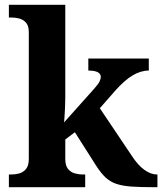

<svg xmlns="http://www.w3.org/2000/svg" viewBox="-20 -780 676 800"><path d="M17 0V-53H29Q44 -53 60.5 -57.5Q77 -62 88.5 -76Q100 -90 100 -118V-646Q100 -673 88 -686Q76 -699 59.5 -703Q43 -707 29 -707H17V-760H252V-374Q252 -356 251 -331.5Q250 -307 248.5 -288.5Q247 -270 247 -270L373 -411Q390 -430 395 -441Q400 -452 400 -459Q400 -486 348 -486V-536H600V-486Q566 -486 532 -465.5Q498 -445 459 -401L396 -329L529 -131Q555 -91 582 -72Q609 -53 633 -53H636V0H622Q567 0 529.5 -2.5Q492 -5 466 -13.5Q440 -22 420.5 -40Q401 -58 381 -89L292 -229L252 -199V-118Q252 -90 263.5 -76Q275 -62 292 -57.5Q309 -53 323 -53H335V0Z"/></svg>

Font: NotoSerif-Bold
Style: Regular
Weight: 700
Designer: Monotype Design Team
Foundry: Monotype Imaging Inc.
Version: Version 2.007; ttfautohint (v1.8) -l 8 -r 50 -G 200 -x 14 -D